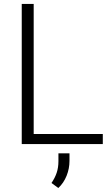

<svg xmlns="http://www.w3.org/2000/svg" viewBox="-20 -731 567 974"><path d="M501.5 -51.3V0H90.3V-710.9H150.9V-51.3ZM332.5 46.9V85.4Q332.5 124 317.9 160.6Q303.2 197.3 275.9 222.7L241.2 197.3Q258.8 171.4 267.6 145.3Q276.4 119.1 276.4 86.4V46.9Z"/></svg>

Font: Vazirmatn RD UI ExtraLight
Style: Regular
Weight: 200
Designer: Saber Rastikerdar
Foundry: Saber Rastikerdar
Version: Version 33.003